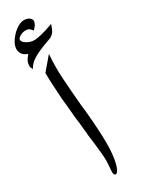

<svg xmlns="http://www.w3.org/2000/svg" viewBox="-261 -919 682 906"><g transform="rotate(-30 79.5 -466.5)"><path d="M-17.6 -668.9Q-24.9 -680.7 -24.9 -689.9Q-24.9 -716.8 -0.5 -741.2Q-21 -749 -29.5 -761.2Q-38.1 -773.4 -38.1 -787.6Q-38.1 -804.7 -28.1 -822.8Q-18.1 -840.8 -3.2 -856Q11.7 -871.1 28.8 -880.6Q45.9 -890.1 60.5 -890.1Q77.6 -890.1 88.9 -882.1Q100.1 -874 100.1 -862.8Q100.1 -846.2 77.1 -824.2Q71.8 -830.6 68.1 -834.5Q64.5 -838.4 60.8 -840.6Q57.1 -842.8 52.7 -843.5Q48.3 -844.2 42.5 -844.2Q36.1 -844.2 28.3 -842.3Q20.5 -840.3 13.9 -836.7Q7.3 -833 2.7 -828.4Q-2 -823.7 -2 -818.4Q-2 -812.5 3.2 -806.4Q8.3 -800.3 16.8 -795.2Q25.4 -790 36.1 -786.6Q46.9 -783.2 58.6 -783.2Q69.8 -783.2 97.7 -789.6Q125.5 -795.9 163.1 -810.5Q159.2 -796.9 154.8 -786.9Q150.4 -776.9 145 -770Q139.6 -763.2 132.3 -758.5Q125 -753.9 114.7 -750.5Q81.1 -738.8 58.1 -728.5Q35.2 -718.3 20.3 -708.7Q5.4 -699.2 -3.2 -689.5Q-11.7 -679.7 -17.6 -668.9ZM24.4 -623.5 83.5 -692.9Q80.6 -654.8 80.6 -614.7Q80.6 -589.8 82.5 -559.1Q84.5 -528.3 87.4 -489.7L93.8 -412.6L98.1 -376Q103.5 -318.4 106.2 -272.5Q108.9 -226.6 108.9 -191.4Q108.9 -159.2 106 -131.8Q103 -104.5 97.9 -84.7Q92.8 -64.9 86.2 -54Q79.6 -43 72.3 -43Q68.4 -43 65.4 -47.9Q62.5 -52.7 62.5 -60.1Q62.5 -62 63.2 -71Q64 -80.1 64.7 -90.3Q65.4 -100.6 65.9 -109.1Q66.4 -117.7 66.4 -118.7Q66.4 -140.6 63.7 -167.5Q61 -194.3 57.1 -228L52.2 -265.1Q51.3 -271 51 -280Q50.8 -289.1 48.8 -301.8L44.9 -341.3Q43 -352.5 41.7 -364Q40.5 -375.5 39.6 -388.2L35.2 -436.5Q33.2 -452.1 32.5 -462.6Q31.7 -473.1 30.8 -479.5L26.4 -552.2Q24.9 -579.6 24.9 -586.4L24.4 -609.4Z"/></g></svg>

Font: HM XNiloofar
Style: Regular
Weight: 400
Designer: Hossein Movahhedian
Version: Version 2.8, 2015